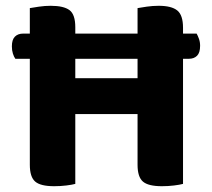

<svg xmlns="http://www.w3.org/2000/svg" viewBox="-20 -636 732 663"><path d="M240 -1Q229 2 209 4.5Q189 7 167 7Q120 7 101.5 -9Q83 -25 83 -67V-433H33Q28 -440 24.5 -451Q21 -462 21 -476Q21 -499 31.5 -509.5Q42 -520 60 -520H83V-608Q94 -610 114.5 -613Q135 -616 155 -616Q200 -616 220 -601Q240 -586 240 -542V-520H455V-608Q466 -610 486.5 -613Q507 -616 528 -616Q572 -616 592 -600Q612 -584 612 -540V-520H659Q663 -513 667 -502Q671 -491 671 -478Q671 -454 660.5 -443.5Q650 -433 632 -433H612V-1Q601 2 581 4.5Q561 7 539 7Q492 7 473.5 -9Q455 -25 455 -67V-242H240ZM455 -366V-433H240V-366Z"/></svg>

Font: Baloo 2 Latin
Style: Bold
Weight: 400
Designer: Sarang Kulkarni and Ek Type
Foundry: Ek Type
Version: Version 1.001